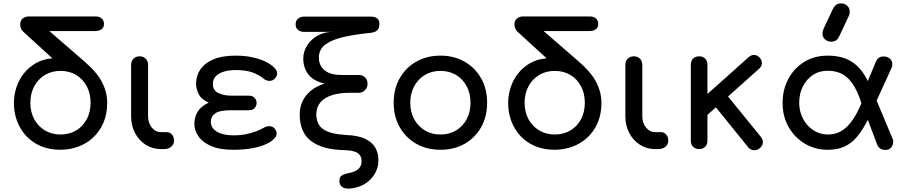

<svg xmlns="http://www.w3.org/2000/svg" viewBox="-20 -879 5349 1132"><path d="M336 4Q272 4 221 -17.5Q170 -39 134.5 -77.5Q99 -116 80.5 -165.5Q62 -215 62 -271Q62 -319 77 -364.5Q92 -410 121 -446.5Q150 -483 192 -507Q234 -531 289 -535L115 -694Q107 -702 103 -713.5Q99 -725 99 -735Q99 -757 113.5 -769.5Q128 -782 150 -782H544Q565 -782 579 -770.5Q593 -759 593 -738Q593 -716 578 -706Q563 -696 541 -696H271L475 -519Q552 -453 582 -393.5Q612 -334 612 -273Q612 -206 589.5 -154.5Q567 -103 528.5 -67.5Q490 -32 440 -14Q390 4 336 4ZM337 -86Q389 -86 429 -110Q469 -134 491.5 -176Q514 -218 514 -273Q514 -328 491.5 -370.5Q469 -413 429 -437Q389 -461 337 -461Q285 -461 245 -437Q205 -413 182 -370.5Q159 -328 159 -273Q159 -218 182 -176Q205 -134 245 -110Q285 -86 337 -86Z M929 0Q879 0 839 -25.5Q799 -51 776 -95Q753 -139 753 -194V-497Q753 -519 767 -533Q781 -547 803 -547Q825 -547 839 -533Q853 -519 853 -497V-194Q853 -154 875 -127Q897 -100 929 -100H963Q981 -100 993.5 -86Q1006 -72 1006 -50Q1006 -28 989.5 -14Q973 0 947 0Z M1355 4Q1274 4 1223.5 -18.5Q1173 -41 1149.5 -76Q1126 -111 1126 -149Q1126 -188 1145.5 -220.5Q1165 -253 1211 -274Q1168 -292 1152 -323Q1136 -354 1136 -386Q1136 -433 1161.5 -470Q1187 -507 1238.5 -529Q1290 -551 1369 -551Q1425 -551 1469.5 -541Q1514 -531 1546.5 -515Q1579 -499 1597 -480Q1609 -468 1611.5 -459.5Q1614 -451 1614 -445Q1614 -432 1601.5 -417Q1589 -402 1568 -402Q1563 -402 1553.5 -404.5Q1544 -407 1536 -414Q1508 -437 1469.5 -451.5Q1431 -466 1369 -466Q1333 -466 1302.5 -457.5Q1272 -449 1253.5 -431Q1235 -413 1235 -384Q1235 -346 1267.5 -330.5Q1300 -315 1344 -315H1447Q1469 -315 1481 -302Q1493 -289 1493 -272Q1493 -257 1482.5 -243Q1472 -229 1447 -229H1344Q1274 -229 1248.5 -210.5Q1223 -192 1223 -162Q1223 -124 1259 -102.5Q1295 -81 1355 -81Q1399 -81 1433.5 -88.5Q1468 -96 1493 -106Q1518 -116 1532 -124Q1544 -131 1552 -133Q1560 -135 1567 -135Q1589 -135 1600 -120Q1611 -105 1611 -94Q1611 -81 1605.5 -72Q1600 -63 1584 -50Q1567 -36 1535 -23.5Q1503 -11 1458 -3.5Q1413 4 1355 4Z M2051 232Q2015 236 1998 224Q1981 212 1981 187Q1981 164 1996.5 155Q2012 146 2034 142Q2073 135 2092.5 117.5Q2112 100 2112 72Q2112 39 2088 23Q2064 7 2007 6Q1880 3 1813.5 -48Q1747 -99 1747 -204Q1747 -248 1764.5 -284Q1782 -320 1815 -346Q1848 -372 1893 -386Q1827 -402 1797.5 -441Q1768 -480 1768 -534Q1768 -575 1791 -611.5Q1814 -648 1855.5 -670.5Q1897 -693 1951 -691H1772Q1753 -691 1738 -702Q1723 -713 1723 -736Q1723 -758 1738 -769.5Q1753 -781 1772 -781H2167Q2189 -781 2203 -771Q2217 -761 2217 -739Q2217 -731 2214.5 -719Q2212 -707 2200.5 -697.5Q2189 -688 2162 -685Q2080 -677 2011 -662Q1942 -647 1901 -618.5Q1860 -590 1860 -539Q1860 -493 1893.5 -465Q1927 -437 1994 -437H2095Q2118 -437 2132.5 -422.5Q2147 -408 2147 -385Q2147 -363 2132 -347.5Q2117 -332 2095 -332H2041Q1982 -332 1938 -318Q1894 -304 1870 -276.5Q1846 -249 1845 -209Q1844 -145 1886.5 -116.5Q1929 -88 2022 -83Q2095 -80 2136 -59Q2177 -38 2194 -6Q2211 26 2211 64Q2212 105 2192 141.5Q2172 178 2136 202Q2100 226 2051 232Z M2577 4Q2496 4 2434 -31.5Q2372 -67 2336.5 -129.5Q2301 -192 2301 -273Q2301 -355 2336.5 -417.5Q2372 -480 2434 -515.5Q2496 -551 2577 -551Q2657 -551 2719 -515.5Q2781 -480 2816.5 -417.5Q2852 -355 2852 -273Q2852 -192 2817 -129.5Q2782 -67 2720 -31.5Q2658 4 2577 4ZM2577 -86Q2629 -86 2669 -110Q2709 -134 2731.5 -176Q2754 -218 2754 -273Q2754 -328 2731.5 -370.5Q2709 -413 2669 -437Q2629 -461 2577 -461Q2525 -461 2485 -437Q2445 -413 2422 -370.5Q2399 -328 2399 -273Q2399 -218 2422 -176Q2445 -134 2485 -110Q2525 -86 2577 -86Z M3250 4Q3186 4 3135 -17.5Q3084 -39 3048.5 -77.5Q3013 -116 2994.5 -165.5Q2976 -215 2976 -271Q2976 -319 2991 -364.5Q3006 -410 3035 -446.5Q3064 -483 3106 -507Q3148 -531 3203 -535L3029 -694Q3021 -702 3017 -713.5Q3013 -725 3013 -735Q3013 -757 3027.5 -769.5Q3042 -782 3064 -782H3458Q3479 -782 3493 -770.5Q3507 -759 3507 -738Q3507 -716 3492 -706Q3477 -696 3455 -696H3185L3389 -519Q3466 -453 3496 -393.5Q3526 -334 3526 -273Q3526 -206 3503.5 -154.5Q3481 -103 3442.5 -67.5Q3404 -32 3354 -14Q3304 4 3250 4ZM3251 -86Q3303 -86 3343 -110Q3383 -134 3405.5 -176Q3428 -218 3428 -273Q3428 -328 3405.5 -370.5Q3383 -413 3343 -437Q3303 -461 3251 -461Q3199 -461 3159 -437Q3119 -413 3096 -370.5Q3073 -328 3073 -273Q3073 -218 3096 -176Q3119 -134 3159 -110Q3199 -86 3251 -86Z M3843 0Q3793 0 3753 -25.5Q3713 -51 3690 -95Q3667 -139 3667 -194V-497Q3667 -519 3681 -533Q3695 -547 3717 -547Q3739 -547 3753 -533Q3767 -519 3767 -497V-194Q3767 -154 3789 -127Q3811 -100 3843 -100H3877Q3895 -100 3907.5 -86Q3920 -72 3920 -50Q3920 -28 3903.5 -14Q3887 0 3861 0Z M4149 -200 4087 -268 4394 -542Q4409 -556 4427.5 -555Q4446 -554 4459 -539Q4473 -524 4472 -506Q4471 -488 4456 -474ZM4102 0Q4080 0 4066.5 -13.5Q4053 -27 4053 -49V-498Q4053 -520 4066.5 -533.5Q4080 -547 4102 -547Q4124 -547 4137.5 -533.5Q4151 -520 4151 -498V-49Q4151 -27 4137.5 -13.5Q4124 0 4102 0ZM4459 -5Q4443 8 4423.5 6.5Q4404 5 4391 -11L4188 -262L4258 -328L4466 -72Q4479 -56 4477.5 -37.5Q4476 -19 4459 -5Z M4859 4Q4787 4 4727 -31Q4667 -66 4630.5 -128.5Q4594 -191 4594 -273Q4594 -349 4627 -412Q4660 -475 4720 -513Q4780 -551 4861 -551Q4970 -551 5034 -490Q5098 -429 5129 -310L5060 -267Q5034 -349 5003 -390.5Q4972 -432 4936.5 -447Q4901 -462 4860 -462Q4810 -462 4772 -436.5Q4734 -411 4713 -368.5Q4692 -326 4692 -274Q4692 -221 4715 -178Q4738 -135 4776.5 -110.5Q4815 -86 4861 -86Q4906 -86 4939.5 -106Q4973 -126 4999 -161Q5025 -196 5046 -241Q5067 -286 5086 -335L5123 -222Q5099 -175 5075.5 -134Q5052 -93 5023.5 -62Q4995 -31 4955.5 -13.5Q4916 4 4859 4ZM5200 5Q5163 5 5150 -30L5057 -279L5128 -335L5243 -60Q5245 -57 5245.5 -52Q5246 -47 5246 -45Q5246 -23 5234 -9Q5222 5 5200 5ZM5113 -208 5055 -302 5143 -513Q5150 -530 5162 -538.5Q5174 -547 5193 -546Q5215 -545 5229 -531Q5243 -517 5241 -495Q5241 -493 5240 -488Q5239 -483 5237 -480ZM4881 -633Q4861 -633 4845 -646Q4829 -659 4829 -681Q4829 -688 4830.5 -694Q4832 -700 4836 -710L4888 -821Q4898 -842 4909.5 -850.5Q4921 -859 4939 -859Q4959 -859 4974.5 -845.5Q4990 -832 4990 -810Q4990 -805 4989 -799Q4988 -793 4985 -786L4929 -667Q4919 -646 4907 -639.5Q4895 -633 4881 -633Z"/></svg>

Font: Comfortaa
Style: Bold
Weight: 700
Designer: Johan Aakerlund
Foundry: Johan Aakerlund
Version: Version 3.104; ttfautohint (v1.8.1.43-b0c9)